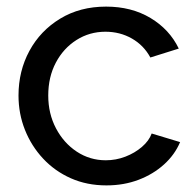

<svg xmlns="http://www.w3.org/2000/svg" viewBox="-20 -551 594 581"><path d="M36 -262Q36 -336 69 -397Q102 -458 162 -494.5Q222 -531 301 -531Q378 -531 435.5 -496.5Q493 -462 521 -404L435 -377Q415 -414 379 -434.5Q343 -455 299 -455Q251 -455 211.5 -430Q172 -405 149 -361.5Q126 -318 126 -262Q126 -207 149.5 -162.5Q173 -118 212.5 -92Q252 -66 300 -66Q331 -66 359.5 -77Q388 -88 409.5 -106.5Q431 -125 439 -147L525 -121Q509 -83 476.5 -53.5Q444 -24 399.5 -7Q355 10 302 10Q243 10 194.5 -11.5Q146 -33 110.5 -71Q75 -109 55.5 -158Q36 -207 36 -262Z"/></svg>

Font: YasnoRaleway Medium
Style: Regular
Weight: 500
Designer: Matt McInerney, Pablo Impallari, Rodrigo Fuenzalida
Foundry: Matt McInerney, Pablo Impallari, Rodrigo Fuenzalida
Version: Version 4.026